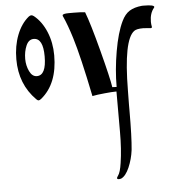

<svg xmlns="http://www.w3.org/2000/svg" viewBox="-60 -502 942 1018"><g transform="rotate(-5 411.5 7.0)"><path d="M310 -431Q310 -440 344 -440Q344 -440 358 -440Q358 -440 370 -440Q412 -440 430 -437Q454 -375 493 -226Q532 -77 539 -29Q543 -29 550.5 -28.5Q558 -28 562 -28Q562 -119 579 -217Q596 -315 624 -373Q641 -409 666.5 -425Q692 -441 733 -445H744Q798 -445 798 -433L796 -429Q773 -402 773 -356Q773 -344 776 -329Q776 -323 770 -323Q765 -323 751 -324.5Q737 -326 729 -326Q694 -326 681 -316Q622 -273 620 -4Q619 28 619 74V103Q619 243 612 312Q606 360 587 404Q568 447 544 458Q538 460 532 460Q522 460 522 454Q522 450 528 442Q541 425 548 375Q559 304 559 211V-4H555Q536 -4 496 0Q453 4 430 9Q386 -207 355 -307Q333 -378 312 -424Q310 -426 310 -431ZM132 0Q45 -87 45 -220Q45 -291 67.5 -349Q90 -407 130 -440Q138 -446 144 -446Q150 -446 158 -440Q199 -407 223 -349.5Q247 -292 247 -224Q247 -73 158 0Q149 7 144 7Q139 7 132 0ZM146 -122Q196 -122 196 -223Q196 -320 146 -320Q119 -320 105.5 -288.5Q92 -257 92 -218Q92 -183 106.5 -152.5Q121 -122 146 -122Z"/></g></svg>

Font: Ponomar Unicode TT
Style: Regular
Weight: 400
Designer: Vladislav V. Dorosh, Yuri A.W. Shardt, Nikita Simmons, Aleksandr Andreev
Foundry: Ponomar Project
Version: 1.1